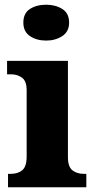

<svg xmlns="http://www.w3.org/2000/svg" viewBox="-20 -794 405 814"><path d="M176 -622Q135 -622 107 -641Q79 -660 79 -698Q79 -738 107 -756Q135 -774 176 -774Q215 -774 244 -756Q273 -738 273 -698Q273 -660 244 -641Q215 -622 176 -622ZM14 0V-57H26Q56 -57 74.5 -72.5Q93 -88 93 -130V-412Q93 -450 73.5 -464.5Q54 -479 26 -479H10V-536H268V-128Q268 -87 287 -72Q306 -57 335 -57H346V0Z"/></svg>

Font: Noto Serif Devanagari ExtraBold
Style: Regular
Weight: 800
Designer: Universal Thirst, Indian Type Foundry and the Monotype Design Team
Foundry: Monotype Imaging Inc.
Version: Version 2.004; ttfautohint (v1.8.4.7-5d5b)